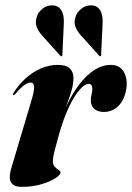

<svg xmlns="http://www.w3.org/2000/svg" viewBox="-20 -699 500 728"><path d="M30 -338Q29 -338.5 29 -340.2Q29 -342 31 -346Q50.5 -378 77.5 -402.2Q104.5 -426.5 135.8 -439.8Q167 -453 199 -453Q230 -453 244.2 -439.8Q258.5 -426.5 258.5 -404Q258.5 -382.5 252.5 -360.2Q246.5 -338 237 -313Q227.5 -288 217.5 -258.5Q207.5 -229 199.5 -194L193.5 -196.5Q212 -256 235 -303.5Q258 -351 284.8 -384.2Q311.5 -417.5 340.5 -435.2Q369.5 -453 399.5 -453Q434 -453 449.2 -426.8Q464.5 -400.5 459 -362.5Q454.5 -334 442.5 -314.5Q430.5 -295 413 -284.8Q395.5 -274.5 374.5 -274.5Q352 -274.5 338.2 -285.5Q324.5 -296.5 324.5 -319Q324.5 -330.5 327.2 -341.2Q330 -352 330 -361.5Q330 -371 326.8 -376Q323.5 -381 316 -381Q302 -381 282.8 -359.8Q263.5 -338.5 243 -296.5Q222.5 -254.5 204.5 -192Q194.5 -156 187.5 -129.5Q180.5 -103 180.5 -87.5Q180.5 -74 187.8 -66.5Q195 -59 202.2 -54.5Q209.5 -50 209.5 -44.5Q209.5 -36 189.5 -23Q169.5 -10 136 -0.2Q102.5 9.5 63.5 9.5Q40 9.5 29 0.8Q18 -8 17.2 -24Q16.5 -40 23 -62L100.5 -322.5Q111 -358 109.2 -372Q107.5 -386 96 -386Q86.5 -386 73.8 -377.5Q61 -369 38.5 -343.5Q36 -340 34 -339Q32 -338 30 -338ZM222 -610 216.5 -492Q216.5 -490.5 216.5 -489Q216.5 -487.5 214.5 -486Q213.5 -485.5 211.8 -485.8Q210 -486 209 -487.5L140 -564Q126.5 -578.5 119.2 -596.8Q112 -615 120.5 -638.5Q125.5 -653.5 142.5 -667Q159.5 -680.5 184 -678.5Q203.5 -676 213.5 -658.5Q223.5 -641 222 -610ZM369 -610 363.5 -492Q363.5 -490.5 363.8 -489Q364 -487.5 361.5 -486Q360.5 -485.5 359 -485.8Q357.5 -486 356.5 -487.5L287.5 -564Q273.5 -579 266.2 -597Q259 -615 267.5 -638.5Q273 -654 290 -667.2Q307 -680.5 331 -678.5Q351 -676 360.8 -658.5Q370.5 -641 369 -610Z"/></svg>

Font: Fraunces 120pt
Style: Bold Italic
Weight: 700
Italic angle: -16°
Version: Version 1.000;[b76b70a41]